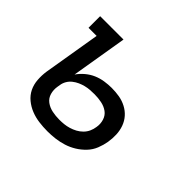

<svg xmlns="http://www.w3.org/2000/svg" viewBox="-127 -683 854 854"><g transform="rotate(45 300.0 -256.0)"><path d="M258 8Q231 8 204.5 4.5Q178 1 154 -8.5Q130 -18 110 -34.5Q90 -51 79 -73.5Q68 -96 66 -123Q64 -150 68 -177L113 -447H62V-520H209L165 -256Q178 -275 196.5 -290.5Q215 -306 236 -315Q257 -324 280 -327.5Q303 -331 324 -331Q349 -331 372.5 -327Q396 -323 417 -312Q438 -301 453 -284Q468 -267 476 -245Q484 -223 485 -198.5Q486 -174 482 -150Q478 -126 468.5 -102Q459 -78 441 -59Q423 -40 401 -26.5Q379 -13 355 -5.5Q331 2 306.5 5Q282 8 258 8ZM259 -66Q274 -66 288.5 -67.5Q303 -69 318 -73.5Q333 -78 347 -85.5Q361 -93 372.5 -104.5Q384 -116 390.5 -130.5Q397 -145 399 -160Q403 -182 396.5 -203Q390 -224 373.5 -236Q357 -248 335 -252.5Q313 -257 290 -257Q276 -257 262 -256Q248 -255 234 -251.5Q220 -248 206.5 -242Q193 -236 181 -226.5Q169 -217 161.5 -204Q154 -191 152 -177L150 -165Q146 -142 152 -121Q158 -100 175 -87.5Q192 -75 214 -70.5Q236 -66 259 -66Z"/></g></svg>

Font: Iosevka HT Extended
Style: Italic
Weight: 400
Width: 7
Italic angle: -9°
Monospace: yes
Designer: Belleve Invis
Foundry: Belleve Invis
Version: Version 32.3.0; ttfautohint (v1.8.4)